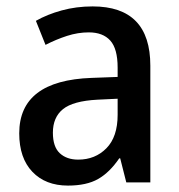

<svg xmlns="http://www.w3.org/2000/svg" viewBox="-20 -569 560 599"><path d="M269 -549Q449 -549 449 -364V0H374L355 -75H352Q322 -31 286 -10.5Q250 10 192 10Q122 10 81 -33Q40 -76 40 -153Q40 -318 266 -326L347 -329V-358Q347 -417 324 -442.5Q301 -468 257 -468Q223 -468 189 -457Q155 -446 122 -429L92 -504Q127 -524 172.5 -536.5Q218 -549 269 -549ZM284 -258Q208 -254 176.5 -228.5Q145 -203 145 -155Q145 -111 166.5 -91Q188 -71 224 -71Q277 -71 312 -106.5Q347 -142 347 -211V-261Z"/></svg>

Font: Noto Sans Lao UI SemCond Med
Style: Regular
Weight: 500
Width: 4
Designer: Monotype Design Team
Foundry: Monotype Imaging Inc.
Version: Version 2.000; ttfautohint (v1.8.4.7-5d5b)